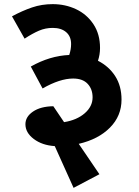

<svg xmlns="http://www.w3.org/2000/svg" viewBox="-20 -705 671 929"><path d="M361 -9 461 138 336 204 245 2Q184 -2 143.5 -32.5Q103 -63 103 -104Q103 -140 139.5 -165Q176 -190 238 -191L290 -114Q352 -124 390 -157Q428 -190 428 -234Q428 -274 404 -299.5Q380 -325 334 -325Q270 -325 186 -277L129 -383Q221 -435 315 -439Q324 -466 324 -492Q324 -529 300 -549.5Q276 -570 235 -570Q200 -570 168.5 -556.5Q137 -543 99 -518L38 -626Q88 -653 135 -669Q182 -685 235 -685Q296 -685 348 -660.5Q400 -636 432 -588Q464 -540 464 -473Q464 -441 454 -411Q507 -384 537.5 -336.5Q568 -289 568 -223Q568 -144 512 -87.5Q456 -31 361 -9Z"/></svg>

Font: Martel Sans ExtraBold
Style: Regular
Weight: 800
Designer: Dan Reynolds and Mathieu Réguer
Foundry: Dan Reynolds and Mathieu Réguer
Version: Version 1.002; ttfautohint (v1.1) -l 5 -r 5 -G 72 -x 0 -D la